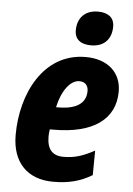

<svg xmlns="http://www.w3.org/2000/svg" viewBox="-55 -806 594 858"><g transform="rotate(5 242.5 -377.5)"><path d="M331 -612C394 -612 423 -652 423 -704C423 -747 392 -765 350 -765C291 -765 258 -728 258 -673C258 -632 286 -612 331 -612ZM216 10C285 10 336 -3 390 -35L391 -145C337 -116 301 -105 252 -105C203 -105 178 -132 178 -190C178 -200 179 -211 181 -222H198C376 -222 473 -293 473 -417C473 -502 412 -558 313 -558C123 -558 31 -368 31 -184C31 -60 101 10 216 10ZM200 -323C216 -398 254 -448 294 -448C320 -448 334 -432 334 -407C334 -361 303 -323 209 -323Z"/></g></svg>

Font: Noto Sans Display SemiCondensed Extra
Style: Italic
Weight: 800
Width: 4
Italic angle: -12°
Designer: Monotype Design Team
Foundry: Monotype Imaging Inc.
Version: Version 1.900